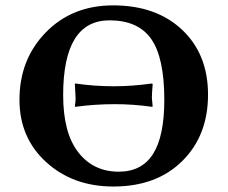

<svg xmlns="http://www.w3.org/2000/svg" viewBox="-20 -678 839 708"><path d="M258.8 -284.2 255.9 -286.1Q258.8 -302.2 258.8 -316.9Q258.8 -316.9 255.9 -369.1L258.8 -370.1Q326.2 -359.9 400.4 -359.9Q466.8 -359.9 540 -370.1L543 -368.2Q540 -332 540 -316.9Q540 -316.9 543 -285.2L540 -284.2Q471.2 -293.9 403.8 -293.9Q329.6 -293.9 258.8 -284.2ZM383.8 -603Q212.9 -603 212.9 -327.1Q212.9 -188 268.6 -116.5Q324.2 -44.9 418 -44.9Q502.9 -44.9 544.4 -110.4Q585.9 -175.8 585.9 -310.1Q585.9 -464.8 537.8 -533.9Q489.7 -603 383.8 -603ZM747.1 -329.1Q747.1 -178.2 652.1 -84.2Q557.1 9.8 397.9 9.8Q249 9.8 150.4 -80.1Q51.8 -169.9 51.8 -310.1Q51.8 -459 148.9 -558.6Q246.1 -658.2 397 -658.2Q556.2 -658.2 651.6 -568.1Q747.1 -478 747.1 -329.1Z"/></svg>

Font: Linux Biolinum O
Style: Bold
Weight: 700
Designer: Philipp H. Poll
Foundry: Philipp H. Poll
Version: Version 1.3.2